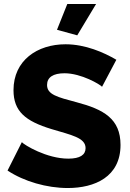

<svg xmlns="http://www.w3.org/2000/svg" viewBox="-20 -939 655 967"><path d="M464 -919H319L267 -789L369 -761ZM566 -638C503 -675 410 -716 310 -716C168 -716 48 -635 48 -485C48 -378 108 -329 239 -289C338 -259 411 -246 411 -193C411 -159 383 -140 324 -140C215 -140 102 -209 90 -223L18 -80C101 -25 216 8 321 8C457 8 587 -48 587 -209C587 -341 502 -388 366 -424C268 -450 217 -463 217 -511C217 -550 248 -570 305 -570C390 -570 485 -513 494 -502Z"/></svg>

Font: Raleway
Style: ExtraBold
Weight: 800
Designer: Matt McInerney, Pablo Impallari, Rodrigo Fuenzalida
Foundry: Matt McInerney, Pablo Impallari, Rodrigo Fuenzalida
Version: Version 3.000